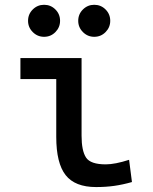

<svg xmlns="http://www.w3.org/2000/svg" viewBox="-20 -755 626 785"><path d="M373 9.8Q286.6 9.8 248.3 -39.1Q210 -87.9 210 -195.3V-517.6H313.5V-200.2Q313.5 -138.7 331.8 -110.8Q350.1 -83 412.1 -83Q450.2 -83 507.8 -101.6L519.5 -10.7Q481.9 0 447.3 4.9Q412.6 9.8 373 9.8ZM63.5 -431.6V-517.6H218.8V-431.6ZM365.2 -604.5Q338.4 -604.5 319.1 -623.8Q299.8 -643.1 299.8 -669.9Q299.8 -697.3 319.1 -716.3Q338.4 -735.4 365.2 -735.4Q392.6 -735.4 411.6 -716.3Q430.7 -697.3 430.7 -669.9Q430.7 -643.1 411.6 -623.8Q392.6 -604.5 365.2 -604.5ZM160.2 -604.5Q133.3 -604.5 114 -623.8Q94.7 -643.1 94.7 -669.9Q94.7 -697.3 114 -716.3Q133.3 -735.4 160.2 -735.4Q187.5 -735.4 206.5 -716.3Q225.6 -697.3 225.6 -669.9Q225.6 -643.1 206.5 -623.8Q187.5 -604.5 160.2 -604.5Z"/></svg>

Font: Cascadia Mono
Style: Regular
Weight: 400
Monospace: yes
Designer: Aaron Bell
Foundry: Saja Typeworks
Version: Version 2404.023